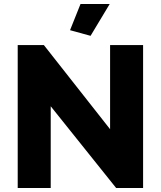

<svg xmlns="http://www.w3.org/2000/svg" viewBox="-20 -934 799 954"><path d="M232 -406V0H68V-710H198L527 -292V-710H691V0H557ZM430 -756 328 -784 380 -914H525Z"/></svg>

Font: Raleway ExtraBold
Style: Regular
Weight: 800
Designer: Matt McInerney, Pablo Impallari, Rodrigo Fuenzalida
Foundry: Matt McInerney, Pablo Impallari, Rodrigo Fuenzalida
Version: Version 4.026